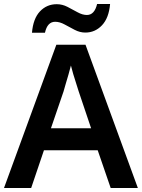

<svg xmlns="http://www.w3.org/2000/svg" viewBox="-20 -941 711 961"><path d="M534 0 469 -189H200L136 0H0L262 -717H408L670 0ZM374 -483Q370 -497 362 -521Q354 -545 346.5 -570.5Q339 -596 335 -613Q330 -593 322.5 -567Q315 -541 308 -518Q301 -495 298 -483L235 -299H436ZM140 -777Q146 -848 180 -884Q214 -920 264 -920Q292 -920 318 -906.5Q344 -893 368.5 -879.5Q393 -866 415 -866Q453 -866 466 -921H531Q525 -851 490.5 -814.5Q456 -778 407 -778Q380 -778 354 -791.5Q328 -805 303.5 -818.5Q279 -832 256 -832Q217 -832 205 -777Z"/></svg>

Font: Noto Sans Ethiopic SemiBold
Style: Regular
Weight: 600
Designer: Monotype Design Team
Foundry: Monotype Imaging Inc.
Version: Version 2.102; ttfautohint (v1.8.4.7-5d5b)